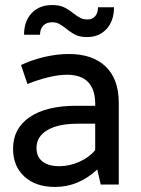

<svg xmlns="http://www.w3.org/2000/svg" viewBox="-20 -738 564 768"><path d="M272.9 -685.1Q290 -671.9 302 -666Q314 -660.2 331.1 -660.2Q350.1 -660.2 361.1 -673.6Q372.1 -687 372.1 -709H436Q436 -654.8 406.5 -622.3Q377 -589.8 328.1 -589.8Q300.3 -589.8 282.7 -598.4Q265.1 -606.9 244.1 -624Q227.1 -637.2 215.6 -643.1Q204.1 -648.9 188 -648.9Q166 -648.9 153.1 -635.5Q140.1 -622.1 140.1 -599.1H76.2Q76.2 -653.3 106.7 -685.5Q137.2 -717.8 189 -717.8Q216.8 -717.8 234.9 -709.5Q252.9 -701.2 272.9 -685.1ZM455.1 -327.1V0H382.8L369.1 -60.1Q293.9 9.8 200.2 9.8Q123 9.8 77.6 -31.7Q32.2 -73.2 32.2 -143.1Q32.2 -224.1 98.6 -269.5Q165 -314.9 285.2 -314.9H360.8V-329.1Q356.9 -439 248 -439Q214.8 -439 173.3 -429Q131.8 -418.9 89.8 -401.9L64 -478Q108.9 -499 158.9 -510.5Q209 -522 254.9 -522Q351.1 -522 403.1 -471.4Q455.1 -420.9 455.1 -327.1ZM126 -146Q126 -110.8 149.9 -92Q173.8 -73.2 216.8 -73.2Q257.8 -73.2 296.9 -90.6Q335.9 -107.9 360.8 -137.2V-243.2H291Q212.9 -243.2 169.4 -217.5Q126 -191.9 126 -146Z"/></svg>

Font: Sarala
Style: Regular
Weight: 400
Designer: Andres Torresi
Foundry: Huerta Tipografica
Version: Version 1.004;PS 001.003;hotconv 1.0.70;makeotf.lib2.5.58329